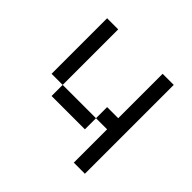

<svg xmlns="http://www.w3.org/2000/svg" viewBox="-132 -632 764 764"><g transform="rotate(45 250.0 -250.0)"><path d="M375 -187.5V0H437.5Q437.5 0 437.5 -500H375Q375 -500 375 -250H312.5V-187.5H125V-125H312.5V-187.5ZM125 -187.5V-500H62.5V-187.5Z"/></g></svg>

Font: Unifont
Style: Regular
Weight: 500
Version: Version 13.0.05